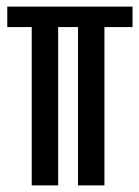

<svg xmlns="http://www.w3.org/2000/svg" viewBox="-20 -563 421 581"><path d="M381 -543H2V-481H381ZM76 -510V-2H156V-505ZM216 -510V-2H296V-505Z"/></svg>

Font: Englebert
Style: Regular
Weight: 400
Designer: Astigmatic (AOETI)
Foundry: Astigmatic (AOETI)
Version: Version 1.000